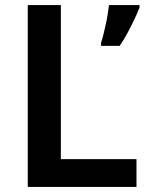

<svg xmlns="http://www.w3.org/2000/svg" viewBox="-20 -734 586 754"><path d="M89 0V-714H219V-109H516V0ZM528 -704Q520 -684 508 -658.5Q496 -633 481.5 -606Q467 -579 450 -554H377V-567Q382 -581 386.5 -600Q391 -619 395.5 -639Q400 -659 403 -678.5Q406 -698 408 -714H528Z"/></svg>

Font: Noto Sans Khmer SemiBold
Style: Regular
Weight: 600
Version: Version 2.003